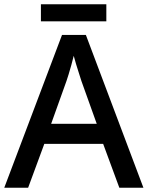

<svg xmlns="http://www.w3.org/2000/svg" viewBox="-20 -881 694 901"><path d="M540 0 464 -206H188L112 0H0L271 -717H383L653 0ZM362 -501Q359 -512 351.5 -534Q344 -556 337 -580Q330 -604 326 -619Q321 -598 314.5 -575Q308 -552 302 -532Q296 -512 292 -501L220 -300H434ZM479 -861V-781H172V-861Z"/></svg>

Font: Noto Sans Vithkuqi Medium
Style: Regular
Weight: 500
Version: Version 1.001